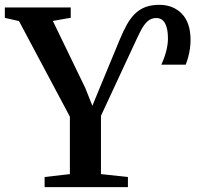

<svg xmlns="http://www.w3.org/2000/svg" viewBox="-36 -774 836 794"><path d="M148.5 0V-42L253 -54V-291.5L42.5 -687L-16 -700V-743H256.5V-700.5L182.5 -687.5L316.5 -410.5L346 -336.5L376 -409.5L459.5 -611Q474 -646 489 -672.8Q504 -699.5 522.5 -717.5Q541 -735.5 565.5 -744.8Q590 -754 623.5 -754Q651.5 -754 674.8 -744.8Q698 -735.5 715.5 -717.8Q733 -700 742.5 -672.8Q752 -645.5 752 -609Q752 -591 749.5 -573.2Q747 -555.5 742.5 -538.8Q738 -522 732 -506.5H631Q643 -531.5 650.8 -560.5Q658.5 -589.5 658.5 -613.5Q658.5 -644 652.5 -663Q646.5 -682 636 -690.8Q625.5 -699.5 610.5 -699.5Q588.5 -699.5 573.2 -685Q558 -670.5 545.8 -646.5Q533.5 -622.5 520.5 -594L381.5 -295V-54L493 -42V0Z"/></svg>

Font: Merriweather 60pt SemiBold
Style: Regular
Weight: 600
Version: Version 2.100